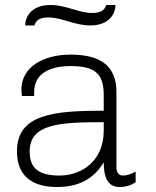

<svg xmlns="http://www.w3.org/2000/svg" viewBox="-20 -740 625 770"><path d="M443 -720H406C399 -697 382 -688 349 -688C295 -688 246 -720 182 -720C104 -720 81 -670 81 -638H118C125 -661 142 -670 175 -670C229 -670 278 -638 342 -638C421 -638 443 -688 443 -720ZM447 -69V-370C447 -473 387 -521 263 -521C153 -521 66 -471 66 -381C66 -372 67 -363 68 -355H117V-371C117 -446 181 -475 263 -475C358 -475 396 -447 396 -360V-296C194 -296 48 -282 48 -133C48 -20 127 10 209 10C291 10 354 -19 396 -89C396 -34 409 10 460 10C484 10 506 3 524 -9V-52C509 -43 489 -36 474 -36C459 -36 447 -45 447 -69ZM396 -250V-216C396 -92 305 -36 219 -36C134 -36 99 -66 99 -132C99 -243 216 -250 396 -250Z"/></svg>

Font: ChivoLight
Style: Regular
Weight: 300
Designer: Hector Gatti
Foundry: Omnibus-Type
Version: Version 1.004;PS 001.004;hotconv 1.0.88;makeotf.lib2.5.64775